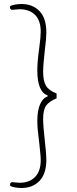

<svg xmlns="http://www.w3.org/2000/svg" viewBox="-20 -766 382 957"><path d="M32 161Q30 160 30 154Q30 145 39 142Q72 145 77 145Q127 145 155 116Q183 87 183 32Q183 16 180 -10.5Q177 -37 176 -50Q166 -124 166 -162Q166 -216 180 -247Q194 -278 217 -285V-291Q166 -308 166 -416Q166 -460 176 -530Q183 -583 183 -608Q183 -663 155 -691.5Q127 -720 77 -720Q72 -720 39 -717Q32 -719 30 -726Q28 -733 32 -736Q35 -739 52 -742.5Q69 -746 87 -746Q143 -746 177 -710.5Q211 -675 211 -604Q211 -574 204 -521Q195 -442 195 -408Q195 -363 209 -339Q223 -315 262 -300V-276Q224 -260 209.5 -239Q195 -218 195 -172Q195 -139 204 -58Q211 0 211 30Q211 100 177 135.5Q143 171 87 171Q69 171 52 167.5Q35 164 32 161Z"/></svg>

Font: Arima Madurai Thin
Style: Regular
Weight: 250
Designer: Joana Correia and Natanael Gama
Foundry: NDISCOVER
Version: Version 1.019; ttfautohint (v1.5) -l 7 -r 28 -G 50 -x 13 -D 